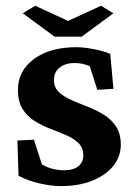

<svg xmlns="http://www.w3.org/2000/svg" viewBox="-20 -631 454 658"><path d="M188 6.8Q155.3 6.8 114.5 -2.7Q73.7 -12.2 43.5 -28.8L39.6 -149.4L96.2 -152.3L123.5 -67.9Q137.7 -58.6 158.2 -53Q178.7 -47.4 198.2 -47.4Q231.4 -47.4 248.5 -61.3Q265.6 -75.2 265.6 -97.7Q265.6 -124 249.5 -140.1Q233.4 -156.2 207.8 -167.2Q182.1 -178.2 153.6 -189.2Q125 -200.2 99.4 -215.8Q73.7 -231.4 57.6 -257.1Q41.5 -282.7 41.5 -323.2Q41.5 -388.2 96.2 -428.7Q150.9 -469.2 241.7 -469.2Q267.6 -469.2 301.5 -462.6Q335.4 -456.1 357.9 -446.3L368.7 -326.7L313.5 -323.2L287.6 -404.3Q275.4 -409.7 262.5 -412.4Q249.5 -415 233.9 -415Q205.6 -415 185.3 -400.1Q165 -385.3 165 -356.4Q165 -331.5 181.6 -315.7Q198.2 -299.8 224.4 -288.3Q250.5 -276.9 279.5 -265.6Q308.6 -254.4 334.7 -238.5Q360.8 -222.7 377.4 -198Q394 -173.3 394 -135.3Q394 -94.2 368.2 -62.3Q342.3 -30.3 296.1 -11.7Q250 6.8 188 6.8ZM58.1 -585.4 100.6 -611.3 240.2 -546.9H186.5L326.2 -611.3L368.7 -585.4L259.8 -505.4H167Z"/></svg>

Font: Lateef ExtraBold
Style: Regular
Weight: 800
Designer: SIL International
Foundry: SIL International
Version: Version 4.200